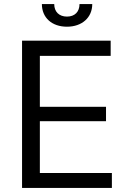

<svg xmlns="http://www.w3.org/2000/svg" viewBox="-20 -929 638 949"><path d="M89 0H533V-74H177V-330H504V-401H177V-653H527V-728H89ZM187 -909C187 -842 236 -797 311 -797C385 -797 436 -842 436 -909H373C373 -871 350 -847 311 -847C272 -847 248 -871 248 -909Z"/></svg>

Font: Wafeq
Style: Regular
Weight: 400
Designer: Rasmus Andersson & Azza Alameddine
Foundry: Google & TypeTogether
Version: Version 3.000;FEAKit 1.0